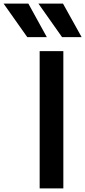

<svg xmlns="http://www.w3.org/2000/svg" viewBox="-139 -1050 475 1070"><path d="M82 -765H214V0H82ZM13 -843 -119 -1030H19L122 -843ZM212 -1030 316 -843H207L75 -1030Z"/></svg>

Font: Application Semibold
Style: Regular
Weight: 600
Designer: Wei Huang
Foundry: Wei Huang
Version: Version 0.012